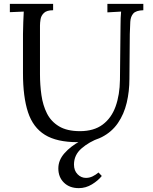

<svg xmlns="http://www.w3.org/2000/svg" viewBox="-20 -720 792 994"><path d="M255 -667Q222 -667 207.5 -653Q193 -639 190 -620.5Q187 -602 187 -588V-336Q187 -280 194.5 -227.5Q202 -175 223 -133Q244 -91 285.5 -66Q327 -41 394 -41Q466 -41 511.5 -75Q557 -109 578.5 -169Q600 -229 601 -307L604 -588Q604 -630 607 -660Q589 -659 571.5 -658Q554 -657 536 -656V-700H722V-667Q684 -666 670 -650Q656 -634 654.5 -607Q653 -580 652 -544L650 -312Q650 -247 636 -188Q622 -129 590.5 -83Q559 -37 507.5 -10.5Q456 16 381 16Q274 16 212.5 -22Q151 -60 125 -139Q99 -218 99 -341V-544Q99 -570 100.5 -605.5Q102 -641 103 -660Q85 -659 67 -658.5Q49 -658 31 -657V-700H255ZM388 254Q340 254 311 225.5Q282 197 282 152Q282 109 314 73Q346 37 395 10.5Q444 -16 495 -31V-5Q442 14 402.5 48Q363 82 363 132Q363 163 381.5 182Q400 201 425 201Q443 201 459.5 193Q476 185 490 173L507 191Q488 215 456 234.5Q424 254 388 254Z"/></svg>

Font: Lora
Style: Regular
Weight: 400
Designer: Olga Karpushina, Alexei Vanyashin (Cyrillic)
Foundry: Cyreal
Version: Version 3.005; ttfautohint (v1.8.4.7-5d5b)